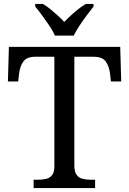

<svg xmlns="http://www.w3.org/2000/svg" viewBox="-20 -951 653 971"><path d="M150 0V-42H173Q195 -42 213.5 -46.5Q232 -51 243.5 -65.5Q255 -80 255 -109V-664H159Q115 -664 98 -639.5Q81 -615 77 -582L72 -539H20L25 -714H588L593 -539H541L536 -582Q532 -615 515 -639.5Q498 -664 453 -664H356V-114Q356 -83 367 -67.5Q378 -52 397 -47Q416 -42 438 -42H461V0ZM258 -771Q248 -794 230 -820.5Q212 -847 193 -873Q174 -899 158 -918V-931H197Q216 -920 235 -904.5Q254 -889 272 -872.5Q290 -856 305 -840Q320 -856 338 -872.5Q356 -889 375.5 -904.5Q395 -920 414 -931H453V-918Q438 -899 418.5 -873Q399 -847 381.5 -820.5Q364 -794 353 -771Z"/></svg>

Font: Noto Serif Telugu
Style: Regular
Weight: 400
Designer: Jelle Bosma - Monotype Design Team
Foundry: Monotype Imaging Inc.
Version: Version 2.003